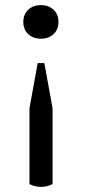

<svg xmlns="http://www.w3.org/2000/svg" viewBox="-20 -532 367 749"><path d="M153 -286 185 -110V186Q164 197 140 197Q116 197 95 186V-110L127 -286ZM208 -446Q208 -417 189 -399Q170 -381 140 -381Q109 -381 90 -399Q71 -417 71 -446Q71 -476 90 -494Q109 -512 140 -512Q170 -512 189 -494Q208 -476 208 -446Z"/></svg>

Font: PT Serif
Style: Regular
Weight: 400
Designer: A.Korolkova, O.Umpeleva, V.Yefimov
Foundry: ParaType Ltd
Version: Version 1.000W OFL; ttfautohint (v1.6)